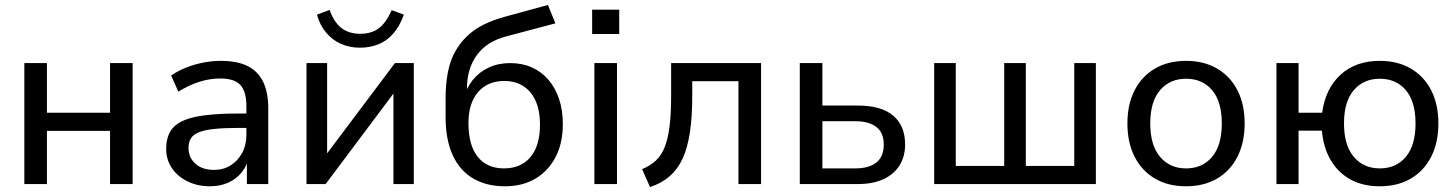

<svg xmlns="http://www.w3.org/2000/svg" viewBox="-20 -741 5861 773"><path d="M78 0V-487H169V-287H423V-487H514V0H423V-214H169V0Z M825 9Q775 9 734.5 -11Q694 -31 671.5 -65Q649 -99 649 -141Q649 -195 676 -226Q703 -257 767 -270.5Q831 -284 939 -284H986V-226H941Q883 -226 844 -222Q805 -218 782 -209Q759 -200 749 -184.5Q739 -169 739 -146Q739 -107 766.5 -82Q794 -57 842 -57Q880 -57 909 -75.5Q938 -94 955 -125.5Q972 -157 972 -198V-313Q972 -372 948 -398.5Q924 -425 867 -425Q825 -425 783.5 -412Q742 -399 698 -372L669 -437Q695 -455 728.5 -468.5Q762 -482 798.5 -489Q835 -496 869 -496Q934 -496 976 -475.5Q1018 -455 1039 -412.5Q1060 -370 1060 -304V0H974V-111H983Q975 -74 953 -47Q931 -20 898.5 -5.5Q866 9 825 9Z M1214 0V-487H1297V-89H1271L1570 -487H1646V0H1564V-399H1590L1291 0ZM1429 -549Q1388 -549 1353.5 -564Q1319 -579 1293.5 -609Q1268 -639 1256 -682L1307 -701Q1325 -651 1355 -628Q1385 -605 1430 -605Q1476 -605 1505 -627Q1534 -649 1557 -700L1606 -682Q1589 -635 1563 -605.5Q1537 -576 1503 -562.5Q1469 -549 1429 -549Z M2013 9Q1939 9 1885 -22.5Q1831 -54 1802.5 -116.5Q1774 -179 1774 -269V-344Q1774 -402 1783 -449Q1792 -496 1811.5 -531.5Q1831 -567 1860 -595Q1889 -623 1927.5 -642Q1966 -661 2014 -674L2186 -721L2216 -647L2020 -595Q1941 -575 1900.5 -520Q1860 -465 1860 -385V-342H1846Q1857 -386 1883 -418.5Q1909 -451 1947.5 -469Q1986 -487 2034 -487Q2082 -487 2120.5 -470Q2159 -453 2187 -421Q2215 -389 2230.5 -343.5Q2246 -298 2246 -242Q2246 -165 2217 -109Q2188 -53 2136 -22Q2084 9 2013 9ZM2009 -63Q2077 -63 2115.5 -108.5Q2154 -154 2154 -239Q2154 -323 2115.5 -369Q2077 -415 2010 -415Q1943 -415 1904.5 -370Q1866 -325 1866 -246Q1866 -156 1903.5 -109.5Q1941 -63 2009 -63Z M2364 -604V-702H2473V-604ZM2373 0V-487H2464V0Z M2597 12 2565 -60Q2599 -74 2621.5 -95.5Q2644 -117 2657 -151Q2670 -185 2676 -235Q2682 -285 2682 -356V-487H3044V0H2953V-414H2767V-354Q2767 -270 2757.5 -207.5Q2748 -145 2728 -102Q2708 -59 2675.5 -31Q2643 -3 2597 12Z M3200 0V-487H3291V-316H3434Q3528 -316 3576 -275.5Q3624 -235 3624 -159Q3624 -111 3601.5 -75Q3579 -39 3536.5 -19.5Q3494 0 3434 0ZM3291 -63H3423Q3478 -63 3508 -86.5Q3538 -110 3538 -159Q3538 -207 3508 -230Q3478 -253 3423 -253H3291Z M3741 0V-487H3828V-73H4023V-487H4110V-73H4305V-487H4392V0Z M4755 9Q4683 9 4630 -22Q4577 -53 4548 -110Q4519 -167 4519 -244Q4519 -321 4548 -377.5Q4577 -434 4630 -465Q4683 -496 4755 -496Q4827 -496 4880 -465Q4933 -434 4962 -377.5Q4991 -321 4991 -244Q4991 -167 4962 -110Q4933 -53 4880 -22Q4827 9 4755 9ZM4755 -63Q4821 -63 4860 -109.5Q4899 -156 4899 -244Q4899 -332 4860 -378Q4821 -424 4755 -424Q4690 -424 4650.5 -378Q4611 -332 4611 -244Q4611 -156 4650.5 -109.5Q4690 -63 4755 -63Z M5535 9Q5468 9 5418 -18Q5368 -45 5338 -95.5Q5308 -146 5302 -215H5208V0H5119V-487H5208V-287H5303Q5316 -384 5377 -440Q5438 -496 5535 -496Q5607 -496 5660 -465Q5713 -434 5742 -377.5Q5771 -321 5771 -244Q5771 -167 5742 -110Q5713 -53 5660 -22Q5607 9 5535 9ZM5535 -63Q5601 -63 5640 -109.5Q5679 -156 5679 -244Q5679 -332 5640 -378Q5601 -424 5535 -424Q5470 -424 5430.5 -378Q5391 -332 5391 -244Q5391 -156 5430.5 -109.5Q5470 -63 5535 -63Z"/></svg>

Font: Nunito Sans 12pt Medium
Style: Regular
Weight: 500
Designer: Vernon Adams
Foundry: Vernon Adams
Version: Version 3.101;gftools[0.9.27]